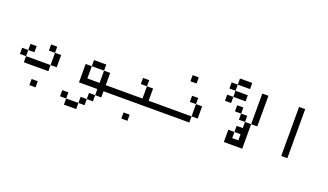

<svg xmlns="http://www.w3.org/2000/svg" viewBox="-74 -1264 3148 1840"><g transform="rotate(20 1500.0 -344.0)"><path d="M312.5 0V-62.5H250V0ZM187.5 -312.5V-375H125V-312.5H62.5V-250H125V-187.5H375V-250H125V-312.5ZM375 -250H437.5Q437.5 -250 437.5 -375H375Q375 -375 375 -250ZM375 -375V-437.5H312.5V-375Z M1000 -187.5V-250H937.5Q937.5 -250 937.5 -375H875Q875 -375 875 -250H750Q750 -250 750 -375H687.5V-187.5H875V-125H812.5V-62.5H750V0H625V62.5H750V0H812.5V-62.5H875V-125H937.5V-187.5ZM625 0V-62.5H562.5V0ZM750 -375H875V-437.5H750Z M1250 0V-62.5H1187.5V0ZM1500 -187.5V-250H1375Q1375 -250 1375 -375H1312.5Q1312.5 -375 1312.5 -250H1000V-187.5ZM1312.5 -375V-437.5H1250V-375Z M1750 -562.5V-625H1687.5V-562.5ZM1812.5 -250H1500V-187.5H1812.5ZM1812.5 -250H1875Q1875 -250 1875 -375H1812.5Q1812.5 -375 1812.5 -250ZM1812.5 -375V-437.5H1750V-375Z M2250 -562.5V-625H2125V-562.5H2062.5V-500H2125V-562.5ZM2250 -687.5V-750H2125V-687.5H2062.5V-625H2125V-687.5ZM2187.5 -250Q2187.5 -250 2187.5 -125H2375Q2375 -125 2375 -375H2312.5V-312.5H2250V-250ZM2250 -187.5V-250H2312.5V-187.5ZM2312.5 -375V-437.5H2250V-375ZM2375 -375H2437.5V-687.5H2375ZM2250 -437.5V-500H2187.5V-437.5Z M2750 -687.5Q2750 -687.5 2750 -187.5H2812.5Q2812.5 -187.5 2812.5 -687.5Z"/></g></svg>

Font: BFUnifontExMono
Style: Regular
Weight: 500
Version: Version 15.0.06